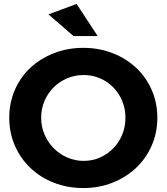

<svg xmlns="http://www.w3.org/2000/svg" viewBox="-20 -948 846 975"><path d="M353 -765 226 -875 369 -928 476 -765ZM403 -705Q483 -705 552 -678Q621 -651 671.5 -603.5Q722 -556 750.5 -491Q779 -426 779 -350Q779 -274 750.5 -209Q722 -144 671.5 -96Q621 -48 552 -20.5Q483 7 403 7Q323 7 254 -20Q185 -47 134.5 -95Q84 -143 55.5 -208.5Q27 -274 27 -350Q27 -426 55.5 -491.5Q84 -557 134.5 -604Q185 -651 254 -678Q323 -705 403 -705ZM405 -567Q361 -567 321.5 -550.5Q282 -534 252.5 -504.5Q223 -475 206 -435.5Q189 -396 189 -350Q189 -304 206.5 -264Q224 -224 253.5 -194.5Q283 -165 322 -148Q361 -131 405 -131Q449 -131 487.5 -148Q526 -165 555 -194.5Q584 -224 600.5 -264Q617 -304 617 -350Q617 -396 600.5 -435.5Q584 -475 555 -504.5Q526 -534 487.5 -550.5Q449 -567 405 -567Z"/></svg>

Font: Montserrat Semi Bold
Style: Regular
Weight: 600
Designer: Julieta Ulanovsky
Foundry: Julieta Ulanovsky
Version: Version 3.001 September 28, 2015